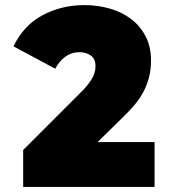

<svg xmlns="http://www.w3.org/2000/svg" viewBox="-20 -734 664 754"><path d="M71 0V-145L304 -378Q323 -397 339 -421.5Q355 -446 355 -474Q355 -503 336.5 -516Q318 -529 292 -529Q260 -529 235.5 -510.5Q211 -492 197 -464L33 -552Q73 -635 147.5 -674.5Q222 -714 312 -714Q363 -714 410.5 -700.5Q458 -687 494 -660Q530 -633 551.5 -592Q573 -551 573 -496Q573 -460 565 -429.5Q557 -399 542.5 -372Q528 -345 507.5 -321Q487 -297 462 -273L287 -101ZM71 -145 131 -176H587V0H71Z"/></svg>

Font: Afrihost Sans Black
Style: Regular
Weight: 900
Foundry: https://www.afrihost.com
Version: Version 1.000